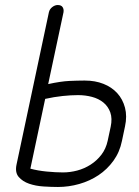

<svg xmlns="http://www.w3.org/2000/svg" viewBox="-20 -745 553 765"><path d="M466 -184Q457 -139 432 -104.5Q407 -70 372.5 -47Q338 -24 296 -12Q254 0 211 0Q185 0 153.5 -2Q122 -4 96 -13Q70 -22 54.5 -40Q39 -58 46 -90L175 -697Q178 -709 188.5 -717Q199 -725 210 -725Q224 -725 229.5 -716.5Q235 -708 233 -696L172 -410Q223 -421 256 -422.5Q289 -424 312 -424H319Q359 -424 392 -411Q425 -398 447 -374Q469 -350 478 -316Q487 -282 478 -241ZM421 -240Q428 -273 419.5 -297Q411 -321 392 -336.5Q373 -352 346.5 -359Q320 -366 291 -366Q263 -366 229.5 -362.5Q196 -359 160 -351L101 -73Q130 -65 166 -61.5Q202 -58 231 -58Q259 -58 287.5 -65.5Q316 -73 341 -89Q366 -105 384 -128.5Q402 -152 409 -184Z"/></svg>

Font: VDS
Style: Thin Italic
Weight: 100
Width: 0
Designer: artmaker
Foundry: artmaker
Version: Version 1.000 2012 initial release